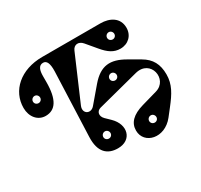

<svg xmlns="http://www.w3.org/2000/svg" viewBox="-169 -979 1329 1271"><g transform="rotate(-30 495.5 -344.0)"><path d="M15 -529C15 -461 57 -410 117 -410C191 -410 232 -468 232 -603V-647C232 -691 242 -724 276 -724C303 -724 317 -698 315 -635L296 -146C291 -30 345 15 424 15C533 15 560 -92 481 -169L445 -204C417 -232 425 -267 458 -276L774 -358C905 -392 940 -217 828 -185L709 -151C625 -127 585 -86 585 -27C585 79 729 114 814 6L857 -49C912 -119 946 -173 946 -249C946 -327 918 -379 854 -416L771 -464C671 -522 595 -517 516 -424L419 -310C384 -269 329 -300 352 -353L497 -690C512 -726 550 -730 577 -698L641 -622C681 -574 718 -548 768 -548C828 -548 871 -590 871 -649C871 -726 807 -760 735 -760H291C125 -760 15 -660 15 -529ZM118 -507C102 -507 90 -519 90 -534C90 -549 102 -562 118 -562C133 -562 145 -549 145 -534C145 -519 133 -507 118 -507ZM720 -11C704 -11 692 -23 692 -38C692 -53 704 -66 720 -66C735 -66 747 -53 747 -38C747 -23 735 -11 720 -11ZM754 -627C738 -627 726 -639 726 -654C726 -669 738 -682 754 -682C769 -682 781 -669 781 -654C781 -639 769 -627 754 -627ZM632 -384C616 -384 604 -396 604 -411C604 -426 616 -439 632 -439C647 -439 659 -426 659 -411C659 -396 647 -384 632 -384ZM404 -71C388 -71 376 -83 376 -98C376 -113 388 -126 404 -126C419 -126 431 -113 431 -98C431 -83 419 -71 404 -71Z"/></g></svg>

Font: Pilowlava Atome
Style: Regular
Weight: 500
Designer: Anton Moglia, Jérémy Landes, Maksym Kobuzan (Cyrillic), Velvetyne Type Foundry
Foundry: Anton Moglia, Jérémy Landes, Velvetyne Type Foundry
Version: Version 1.002;Glyphs 3.3 (3303)